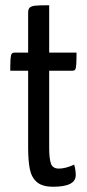

<svg xmlns="http://www.w3.org/2000/svg" viewBox="-20 -700 332 730"><path d="M36 -500H87V-652Q87 -666 93.5 -671.5Q100 -677 114.5 -678.5Q129 -680 167 -680V-500H271Q271 -473 270 -456Q269 -439 265.5 -435Q262 -431 254 -431H167V-139Q167 -98 173.5 -78.5Q180 -59 204 -59Q229 -59 262 -74Q268 -54 268 -34Q268 10 182 10Q141 10 120.5 -7.5Q100 -25 93.5 -56.5Q87 -88 87 -139V-431H19Q19 -458 20 -474.5Q21 -491 24.5 -495.5Q28 -500 36 -500Z"/></svg>

Font: Yanone Kaffeesatz
Style: Regular
Weight: 400
Designer: Yanone (Cyrillic: Daniel Pouzeot & Huerta Tipografica)
Foundry: Yanone
Version: Version 1.100;PS 001.100;hotconv 1.0.70;makeotf.lib2.5.58329